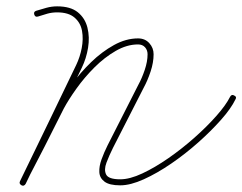

<svg xmlns="http://www.w3.org/2000/svg" viewBox="-20 -575 764 605"><path d="M94 -541Q110 -546 126.5 -550.5Q143 -555 160 -555Q202 -555 225 -536.5Q248 -518 255.5 -488Q263 -458 257.5 -424.5Q252 -391 238 -362Q193 -270 149 -178.5Q105 -87 61 4Q56 13 48 8Q39 4 44 -4Q74 -64 104 -123Q134 -182 164 -241Q180 -273 206.5 -309.5Q233 -346 267 -379Q301 -412 339 -433Q377 -454 415 -454Q437 -454 450.5 -439Q464 -424 464 -404Q464 -378 454.5 -349.5Q445 -321 433 -299Q409 -252 384.5 -204Q360 -156 336 -109Q324 -85 315.5 -62.5Q307 -40 314.5 -25Q322 -10 359 -10Q389 -10 428.5 -28.5Q468 -47 510.5 -76.5Q553 -106 592.5 -141Q632 -176 662 -210Q692 -244 705 -270Q710 -279 718 -274Q727 -270 722 -262Q708 -233 676.5 -197.5Q645 -162 604.5 -126Q564 -90 519.5 -59.5Q475 -29 433 -10Q391 9 359 9Q325 9 309.5 -2.5Q294 -14 293 -32.5Q292 -51 300 -73Q308 -95 319 -117Q343 -165 367.5 -212.5Q392 -260 416 -308Q427 -328 436 -354.5Q445 -381 445 -404Q445 -417 437 -426Q429 -435 415 -435Q380 -435 344.5 -414.5Q309 -394 277.5 -362.5Q246 -331 221 -296Q196 -261 181 -233Q151 -173 121 -114Q91 -55 60 4Q56 13 48 9Q39 4 43 -4Q88 -96 132 -187.5Q176 -279 220 -370Q232 -395 237.5 -423.5Q243 -452 238.5 -477.5Q234 -503 215 -519.5Q196 -536 160 -536Q144 -536 129.5 -532Q115 -528 100 -523Q91 -520 88 -529Q85 -538 94 -541Z"/></svg>

Font: FRB American Cursive Guidelines Extralight
Style: Italic
Weight: 200
Italic angle: -25°
Version: Version 2.0;Modular Font Editor K font №1